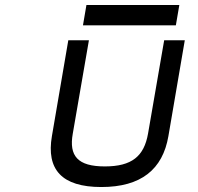

<svg xmlns="http://www.w3.org/2000/svg" viewBox="-20 -742 798 773"><path d="M328 -722 314 -640H688L702 -722ZM576 -204C560 -113 511 -72 402 -72C293 -72 257 -114 273 -204L338 -580H255L189 -194C166 -60 228 11 388 11C548 11 635 -60 658 -194L724 -580H641Z"/></svg>

Font: Charger Monospace
Style: Regular
Weight: 400
Designer: Jasper
Foundry: Cannot Into Space Fonts
Version: Version 0.980